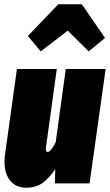

<svg xmlns="http://www.w3.org/2000/svg" viewBox="-20 -856 513 896"><path d="M1 -102Q1 -120 4 -139L59 -534H245L195 -172L194 -161Q194 -147 202 -147Q218 -147 240 -193L287 -534H473L398 0H236L238 -67Q211 -26 179.5 -3Q148 20 103 20Q55 20 28 -12.5Q1 -45 1 -102ZM170 -616 110 -688 252 -836H362L470 -679L394 -616L296 -713Z"/></svg>

Font: Fira Sans Extra Condensed Black
Style: Italic
Weight: 900
Width: 3
Italic angle: -8°
Designer: Carrois Corporate & Edenspiekermann AG
Foundry: Carrois Corporate GbR & Edenspiekermann AG
Version: Version 4.203